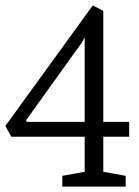

<svg xmlns="http://www.w3.org/2000/svg" viewBox="-24 -692 516 712"><path d="M207 0V-40L290 -55V-185H18L-4 -225L320 -672L359 -652V-240H455V-185H359V-55L442 -40V0ZM76 -240H290V-530V-549V-553L280 -535L72 -245Z"/></svg>

Font: Faustina Light Light
Style: Regular
Weight: 300
Version: Version 1.200